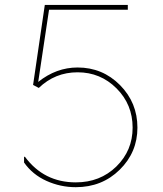

<svg xmlns="http://www.w3.org/2000/svg" viewBox="-20 -768 679 798"><path d="M302.5 -487.5Q406.2 -487.5 478.8 -414.4Q551.2 -341.2 551.2 -237.5Q551.2 -135 477.5 -62.5Q403.8 10 295 10Q231.2 10 173.1 -16.2Q115 -42.5 80 -92.5V-116.2H83.8Q162.5 -10 295 -10Q396.2 -10 463.8 -76.2Q531.2 -142.5 531.2 -237.5Q531.2 -333.8 464.4 -400.6Q397.5 -467.5 302.5 -467.5Q208.8 -467.5 141.2 -402.5L117.5 -415L166.2 -747.5H511.2V-727.5H183.8L138.8 -427.5Q213.8 -487.5 302.5 -487.5Z"/></svg>

Font: Now Thin
Style: Regular
Weight: 250
Designer: Alfredo Marco Pradil
Foundry: Alfredo Marco Pradil
Version: Version 1.002;PS 001.002;hotconv 1.0.88;makeotf.lib2.5.64775